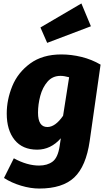

<svg xmlns="http://www.w3.org/2000/svg" viewBox="-20 -866 616 1111"><path d="M562 -492 499 -50Q478 96 410 160.5Q342 225 207 225Q157 225 102 208.5Q47 192 3 164L60 50Q137 92 206 92Q254 92 284.5 69Q315 46 325 -20L332 -66Q274 0 195 0Q110 0 64.5 -56.5Q19 -113 19 -209Q19 -289 51 -367.5Q83 -446 154.5 -498.5Q226 -551 335 -551Q393 -551 452 -536.5Q511 -522 562 -492ZM200 -214Q200 -131 254 -131Q300 -131 345 -196L380 -419Q351 -427 330 -427Q284 -427 255 -393.5Q226 -360 213 -311Q200 -262 200 -214ZM506 -714 253 -618 214 -707 451 -846Z"/></svg>

Font: Trujillo ExtraBold
Style: Italic
Weight: 800
Italic angle: -8°
Designer: Fira Sans original fonts by bBox Type GmbH, Carrois Corporate GbR, & Edenspiekermann AG / Changes by Cristiano Sobral
Foundry: Fira Sans original fonts by bBox Type GmbH, Carrois Corporate GbR, & Edenspiekermann AG / Changes by Cristiano Sobral
Version: Version 4.301;July 28, 2020;FontCreator 13.0.0.2655 64-bit